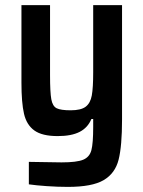

<svg xmlns="http://www.w3.org/2000/svg" viewBox="-20 -530 562 752"><path d="M93 192V104L221 106Q281 106 306 95.5Q331 85 338 58Q345 31 345 -33V-64H338Q324 -30 292 -13.5Q260 3 206 3Q145 3 114.5 -19Q84 -41 74 -84.5Q64 -128 64 -206V-510H176V-237Q176 -168 181 -141Q186 -114 202 -106Q218 -98 257 -98Q297 -98 315.5 -112Q334 -126 339.5 -156Q345 -186 345 -247V-510H458V-62Q458 42 444.5 95.5Q431 149 386 175.5Q341 202 246 202Q206 202 163 199Q120 196 93 192Z"/></svg>

Font: Saira Semi Condensed Medium
Style: Regular
Weight: 500
Width: 4
Designer: Hector Gatti with collaboration of the Omnibus-Type team
Foundry: Omnibus-Type
Version: Version 1.001; ttfautohint (v1.8)